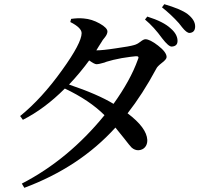

<svg xmlns="http://www.w3.org/2000/svg" viewBox="-20 -837 950 915"><path d="M96 58C270 -7 415 -102 530 -229C541 -216 555 -198 572 -177C589 -155 600 -141 607 -134C617 -125 628 -121 639 -121C666 -122 683 -142 682 -170C680 -209 649 -251 588 -297C635 -357 681 -428 725 -510C728 -517 737 -526 751 -537C766 -548 774 -558 774 -565C774 -581 760 -599 733 -620C707 -640 687 -650 673 -650C667 -650 659 -646 649 -638C637 -629 627 -624 618 -622C605 -618 577 -613 534 -607C489 -600 458 -597 439 -597C444 -606 459 -629 464 -637C467 -643 472 -650 479 -658C488 -669 492 -679 492 -687C492 -698 480 -711 455 -725C430 -739 405 -747 379 -749C360 -751 340 -750 319 -747L315 -732C351 -714 369 -696 369 -679C369 -648 338 -589 276 -503C211 -412 144 -339 76 -284L89 -266C158 -301 224 -350 289 -415C367 -378 430 -336 478 -288C364 -148 233 -39 84 38ZM521 -342C472 -372 401 -403 309 -434C346 -473 378 -512 405 -549C422 -537 433 -531 440 -531C448 -531 461 -534 478 -539C484 -542 489 -543 492 -544C507 -549 529 -554 560 -560C591 -565 614 -568 627 -569C640 -570 643 -565 637 -553C613 -486 574 -416 521 -342ZM798 -615C818 -616 827 -626 826 -645C825 -664 815 -683 794 -701C771 -723 733 -742 682 -758L671 -744C700 -720 727 -690 753 -654C773 -628 788 -615 798 -615ZM883 -680C901 -681 910 -692 910 -711C910 -732 898 -751 874 -770C851 -787 814 -802 763 -817L752 -802C781 -779 808 -754 833 -726C834 -724 835 -723 836 -722C839 -719 842 -714 847 -708C862 -689 874 -680 883 -680Z"/></svg>

Font: AllPunType SemiBold
Style: Regular
Weight: 600
Version: 1.0